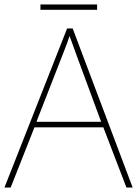

<svg xmlns="http://www.w3.org/2000/svg" viewBox="-20 -844 617 864"><path d="M549 0 445 -271H135L28 0H0L282 -716H307L577 0ZM325 -594Q321 -606 316 -619Q311 -632 305.5 -648Q300 -664 293 -682Q288 -667 282.5 -651.5Q277 -636 271 -621.5Q265 -607 260 -593L144 -296H435ZM417 -824V-800H162V-824Z"/></svg>

Font: Noto Sans Hebrew Thin
Style: Regular
Weight: 250
Designer: Monotype Design Team
Foundry: Monotype Imaging Inc.
Version: Version 2.003